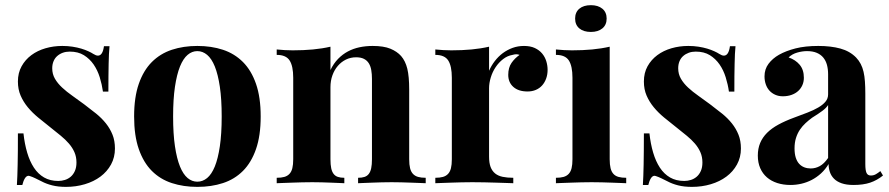

<svg xmlns="http://www.w3.org/2000/svg" viewBox="-20 -709 3441 743"><path d="M221.2 -531.2Q242.2 -531.2 260.7 -528.3Q279.3 -525.4 294.7 -520.8Q310.1 -516.1 321.8 -510.7Q333.5 -505.4 340.8 -500.5Q351.6 -493.7 358.9 -493.7Q377.4 -493.7 382.3 -530.3H403.8Q402.3 -516.1 401.6 -499.3Q400.9 -482.4 400.4 -461.4Q399.9 -440.4 399.7 -414.1Q399.4 -387.7 399.4 -354.5H378.4Q374.5 -382.3 366 -409.9Q357.4 -437.5 342.3 -459.5Q327.1 -481.4 304.7 -495.4Q282.2 -509.3 250 -509.3Q235.4 -509.3 223.1 -504.9Q210.9 -500.5 201.7 -492.4Q192.4 -484.4 187.3 -472.2Q182.1 -460 182.1 -444.8Q182.1 -422.4 192.6 -404.3Q203.1 -386.2 220.5 -370.1Q237.8 -354 260 -338.4Q282.2 -322.8 305.2 -305.7Q330.1 -287.1 352.1 -269.3Q374 -251.5 390.1 -231.2Q406.2 -210.9 415.5 -187.5Q424.8 -164.1 424.8 -134.3Q424.8 -100.1 409.7 -72.5Q394.5 -44.9 368.7 -25.6Q342.8 -6.3 308.3 3.9Q273.9 14.2 235.4 14.2Q205.1 14.2 181.9 8.3Q158.7 2.4 141.6 -6.8Q127.9 -13.7 116.9 -19Q106 -24.4 95.2 -27.8Q92.3 -28.8 90.8 -28.8Q82.5 -28.8 76.4 -19Q70.3 -9.3 66.4 6.8H45.4Q46.4 -9.3 47.1 -28.3Q47.9 -47.4 48.3 -71.3Q48.8 -95.2 49.1 -125Q49.3 -154.8 49.3 -192.9H70.8Q75.2 -152.3 85.2 -118.4Q95.2 -84.5 111.3 -60.1Q127.4 -35.6 150.6 -22.2Q173.8 -8.8 205.6 -8.8Q218.8 -8.8 231.2 -12.7Q243.7 -16.6 253.7 -25.1Q263.7 -33.7 269.8 -47.4Q275.9 -61 275.9 -80.1Q275.9 -102.1 268.1 -119.9Q260.3 -137.7 246.8 -153.3Q233.4 -168.9 214.8 -184.1Q196.3 -199.2 174.8 -216.3Q150.4 -235.4 127.7 -254.2Q105 -272.9 87.6 -293.9Q70.3 -314.9 59.8 -339.1Q49.3 -363.3 49.3 -393.6Q49.3 -426.8 63.5 -452.4Q77.6 -478 101.3 -495.6Q125 -513.2 156 -522.2Q187 -531.2 221.2 -531.2Z M743.7 -531.2Q797.9 -531.2 842.8 -516.4Q887.7 -501.5 920.2 -469Q952.6 -436.5 970.7 -384.5Q988.8 -332.5 988.8 -258.3Q988.8 -184.1 970.7 -132.1Q952.6 -80.1 920.2 -47.6Q887.7 -15.1 842.8 -0.5Q797.9 14.2 743.7 14.2Q689.9 14.2 645 -0.5Q600.1 -15.1 567.6 -47.6Q535.2 -80.1 517.1 -132.1Q499 -184.1 499 -258.3Q499 -332.5 517.1 -384.5Q535.2 -436.5 567.6 -469Q600.1 -501.5 645 -516.4Q689.9 -531.2 743.7 -531.2ZM743.7 -511.2Q723.1 -511.2 706.1 -496.8Q689 -482.4 676.5 -451.7Q664.1 -420.9 657 -373Q649.9 -325.2 649.9 -258.3Q649.9 -190.9 657 -143.1Q664.1 -95.2 676.5 -64.7Q689 -34.2 706.1 -20Q723.1 -5.9 743.7 -5.9Q764.2 -5.9 781.5 -20Q798.8 -34.2 811.3 -64.7Q823.7 -95.2 830.8 -143.1Q837.9 -190.9 837.9 -258.3Q837.9 -325.2 830.8 -373Q823.7 -420.9 811.3 -451.7Q798.8 -482.4 781.5 -496.8Q764.2 -511.2 743.7 -511.2Z M1421.9 -531.2Q1464.8 -531.2 1490.7 -520.5Q1516.6 -509.8 1532.2 -492.2Q1548.8 -473.1 1556.2 -443.1Q1563.5 -413.1 1563.5 -362.3V-92.8Q1563.5 -71.8 1566.9 -58.1Q1570.3 -44.4 1578.1 -36.1Q1585.9 -27.8 1597.9 -24.4Q1609.9 -21 1627.4 -21V0Q1617.7 -0.5 1602.8 -1Q1587.9 -1.5 1570.3 -2.2Q1552.7 -2.9 1533.2 -3.4Q1513.7 -3.9 1495.6 -3.9Q1476.6 -3.9 1457.3 -3.4Q1438 -2.9 1420.7 -2.2Q1403.3 -1.5 1389.2 -1Q1375 -0.5 1365.7 0V-21Q1380.4 -21 1390.6 -24.4Q1400.9 -27.8 1407.2 -36.1Q1413.6 -44.4 1416.5 -58.1Q1419.4 -71.8 1419.4 -92.8V-403.8Q1419.4 -422.4 1416.7 -437.7Q1414.1 -453.1 1407.2 -464.1Q1400.4 -475.1 1388.4 -481.2Q1376.5 -487.3 1357.9 -487.3Q1336.9 -487.3 1318.8 -478.5Q1300.8 -469.7 1287.4 -454.1Q1273.9 -438.5 1266.4 -417.5Q1258.8 -396.5 1258.8 -371.6V-92.8Q1258.8 -71.8 1261.7 -58.1Q1264.6 -44.4 1271 -36.1Q1277.3 -27.8 1287.6 -24.4Q1297.9 -21 1312.5 -21V0Q1303.7 -0.5 1290 -1Q1276.4 -1.5 1260 -2.2Q1243.7 -2.9 1225.1 -3.4Q1206.5 -3.9 1188.5 -3.9Q1169.4 -3.9 1149.2 -3.4Q1128.9 -2.9 1110.4 -2.2Q1091.8 -1.5 1076.2 -1Q1060.5 -0.5 1050.8 0V-21Q1068.4 -21 1080.3 -24.4Q1092.3 -27.8 1100.1 -36.1Q1107.9 -44.4 1111.3 -58.1Q1114.7 -71.8 1114.7 -92.8V-408.2Q1114.7 -453.1 1100.8 -474.9Q1086.9 -496.6 1050.8 -496.6V-517.6Q1066.4 -516.1 1082 -515.1Q1097.7 -514.2 1112.8 -514.2Q1154.8 -514.2 1190.9 -517.6Q1227.1 -521 1258.8 -528.3V-438Q1271 -463.4 1288.3 -481.2Q1305.7 -499 1326.4 -510Q1347.2 -521 1371.3 -526.1Q1395.5 -531.2 1421.9 -531.2Z M2007.8 -531.2Q2032.2 -531.2 2049.6 -523.2Q2066.9 -515.1 2077.9 -502Q2088.9 -488.8 2094 -472.2Q2099.1 -455.6 2099.1 -439Q2099.1 -420.4 2093.5 -405Q2087.9 -389.6 2077.9 -378.4Q2067.9 -367.2 2053.5 -361.1Q2039.1 -355 2021.5 -355Q1986.3 -355 1966.6 -372.6Q1946.8 -390.1 1946.8 -419.4Q1946.8 -447.3 1959.5 -465.6Q1972.2 -483.9 1990.7 -496.6Q1984.4 -499 1977.5 -499Q1971.7 -499 1963.4 -496.6Q1943.4 -493.2 1926.8 -480.2Q1910.2 -467.3 1897.9 -449Q1885.7 -430.7 1879.2 -409.2Q1872.6 -387.7 1872.6 -367.7V-103Q1872.6 -78.6 1878.4 -63Q1884.3 -47.4 1896 -37.8Q1907.7 -28.3 1925.3 -24.7Q1942.9 -21 1966.3 -21V0Q1954.6 -0.5 1937.3 -1Q1919.9 -1.5 1898.9 -2.2Q1877.9 -2.9 1854.5 -3.4Q1831.1 -3.9 1807.6 -3.9Q1787.1 -3.9 1766.1 -3.4Q1745.1 -2.9 1725.8 -2.2Q1706.5 -1.5 1690.7 -1Q1674.8 -0.5 1664.6 0V-21Q1682.1 -21 1694.1 -24.4Q1706.1 -27.8 1713.9 -36.1Q1721.7 -44.4 1725.1 -58.1Q1728.5 -71.8 1728.5 -92.8V-408.2Q1728.5 -453.1 1714.6 -474.9Q1700.7 -496.6 1664.6 -496.6V-517.6Q1680.2 -516.1 1695.8 -515.1Q1711.4 -514.2 1726.6 -514.2Q1768.6 -514.2 1804.7 -517.6Q1840.8 -521 1872.6 -528.3V-435.1Q1881.3 -455.1 1894.8 -472.7Q1908.2 -490.2 1925.5 -503.2Q1942.9 -516.1 1963.6 -523.7Q1984.4 -531.2 2007.8 -531.2Z M2266.6 -689Q2294.4 -689 2311 -675.3Q2327.6 -661.6 2327.6 -637.2Q2327.6 -612.8 2311 -599.1Q2294.4 -585.4 2266.6 -585.4Q2238.3 -585.4 2221.9 -599.1Q2205.6 -612.8 2205.6 -637.2Q2205.6 -661.6 2221.9 -675.3Q2238.3 -689 2266.6 -689ZM2339.4 -92.8Q2339.4 -71.8 2342.8 -58.1Q2346.2 -44.4 2353.8 -36.1Q2361.3 -27.8 2373.5 -24.4Q2385.7 -21 2403.3 -21V0Q2393.6 -0.5 2378.9 -1Q2364.3 -1.5 2346.4 -2.2Q2328.6 -2.9 2308.8 -3.4Q2289.1 -3.9 2269.5 -3.9Q2250 -3.9 2229.7 -3.4Q2209.5 -2.9 2190.9 -2.2Q2172.4 -1.5 2156.7 -1Q2141.1 -0.5 2131.3 0V-21Q2148.9 -21 2160.9 -24.4Q2172.9 -27.8 2180.7 -36.1Q2188.5 -44.4 2191.9 -58.1Q2195.3 -71.8 2195.3 -92.8V-408.2Q2195.3 -453.1 2181.4 -474.9Q2167.5 -496.6 2131.3 -496.6V-517.6Q2147 -516.1 2162.6 -515.1Q2178.2 -514.2 2193.4 -514.2Q2235.4 -514.2 2271.5 -517.6Q2307.6 -521 2339.4 -528.3Z M2643.6 -531.2Q2664.6 -531.2 2683.1 -528.3Q2701.7 -525.4 2717 -520.8Q2732.4 -516.1 2744.1 -510.7Q2755.9 -505.4 2763.2 -500.5Q2773.9 -493.7 2781.2 -493.7Q2799.8 -493.7 2804.7 -530.3H2826.2Q2824.7 -516.1 2824 -499.3Q2823.2 -482.4 2822.8 -461.4Q2822.3 -440.4 2822 -414.1Q2821.8 -387.7 2821.8 -354.5H2800.8Q2796.9 -382.3 2788.3 -409.9Q2779.8 -437.5 2764.6 -459.5Q2749.5 -481.4 2727.1 -495.4Q2704.6 -509.3 2672.4 -509.3Q2657.7 -509.3 2645.5 -504.9Q2633.3 -500.5 2624 -492.4Q2614.7 -484.4 2609.6 -472.2Q2604.5 -460 2604.5 -444.8Q2604.5 -422.4 2615 -404.3Q2625.5 -386.2 2642.8 -370.1Q2660.2 -354 2682.4 -338.4Q2704.6 -322.8 2727.5 -305.7Q2752.4 -287.1 2774.4 -269.3Q2796.4 -251.5 2812.5 -231.2Q2828.6 -210.9 2837.9 -187.5Q2847.2 -164.1 2847.2 -134.3Q2847.2 -100.1 2832 -72.5Q2816.9 -44.9 2791 -25.6Q2765.1 -6.3 2730.7 3.9Q2696.3 14.2 2657.7 14.2Q2627.4 14.2 2604.2 8.3Q2581.1 2.4 2564 -6.8Q2550.3 -13.7 2539.3 -19Q2528.3 -24.4 2517.6 -27.8Q2514.6 -28.8 2513.2 -28.8Q2504.9 -28.8 2498.8 -19Q2492.7 -9.3 2488.8 6.8H2467.8Q2468.8 -9.3 2469.5 -28.3Q2470.2 -47.4 2470.7 -71.3Q2471.2 -95.2 2471.4 -125Q2471.7 -154.8 2471.7 -192.9H2493.2Q2497.6 -152.3 2507.6 -118.4Q2517.6 -84.5 2533.7 -60.1Q2549.8 -35.6 2573 -22.2Q2596.2 -8.8 2627.9 -8.8Q2641.1 -8.8 2653.6 -12.7Q2666 -16.6 2676 -25.1Q2686 -33.7 2692.1 -47.4Q2698.2 -61 2698.2 -80.1Q2698.2 -102.1 2690.4 -119.9Q2682.6 -137.7 2669.2 -153.3Q2655.8 -168.9 2637.2 -184.1Q2618.7 -199.2 2597.2 -216.3Q2572.8 -235.4 2550 -254.2Q2527.3 -272.9 2510 -293.9Q2492.7 -314.9 2482.2 -339.1Q2471.7 -363.3 2471.7 -393.6Q2471.7 -426.8 2485.8 -452.4Q2500 -478 2523.7 -495.6Q2547.4 -513.2 2578.4 -522.2Q2609.4 -531.2 2643.6 -531.2Z M3146.5 -531.2Q3195.3 -531.2 3231.9 -521.2Q3268.6 -511.2 3293 -486.3Q3303.7 -475.1 3310.8 -461.4Q3317.9 -447.8 3321.8 -430.9Q3325.7 -414.1 3327.1 -393.3Q3328.6 -372.6 3328.6 -346.2V-74.2Q3328.6 -49.8 3333.3 -39.8Q3337.9 -29.8 3350.1 -29.8Q3360.8 -29.8 3369.6 -34.9Q3378.4 -40 3386.7 -46.9L3397 -29.8Q3374 -11.2 3347.4 -2.2Q3320.8 6.8 3282.7 6.8Q3255.4 6.8 3236.8 0.2Q3218.3 -6.3 3207.3 -17.6Q3196.3 -28.8 3191.4 -43.5Q3186.5 -58.1 3186.5 -74.2Q3173.8 -53.2 3157 -37.8Q3140.1 -22.5 3121.1 -12.7Q3102.1 -2.9 3081.1 2Q3060.1 6.8 3039.1 6.8Q3011.2 6.8 2987.8 -0.7Q2964.4 -8.3 2947.8 -22.7Q2931.2 -37.1 2921.9 -58.3Q2912.6 -79.6 2912.6 -106.9Q2912.6 -133.8 2921.6 -155.5Q2930.7 -177.2 2948.2 -194.8Q2965.8 -212.4 2992.2 -226.8Q3018.6 -241.2 3053.2 -253.9Q3081.1 -264.2 3105 -273.4Q3128.9 -282.7 3146.5 -293Q3164.1 -303.2 3174.3 -315.4Q3184.6 -327.6 3184.6 -343.8V-421.9Q3184.6 -441.4 3180.2 -457.8Q3175.8 -474.1 3166 -486.1Q3156.2 -498 3140.6 -504.6Q3125 -511.2 3103 -511.2Q3085 -511.2 3065.2 -505.6Q3045.4 -500 3031.7 -486.8Q3058.6 -477.5 3074.7 -458.3Q3090.8 -439 3090.8 -408.2Q3090.8 -392.6 3085 -379.4Q3079.1 -366.2 3068.6 -356.7Q3058.1 -347.2 3043 -341.8Q3027.8 -336.4 3009.3 -336.4Q2993.2 -336.4 2980 -342.3Q2966.8 -348.1 2957.5 -358.4Q2948.2 -368.7 2943.4 -382.8Q2938.5 -397 2938.5 -413.6Q2938.5 -441.4 2954.1 -462.2Q2969.7 -482.9 2994.6 -497.1Q3021.5 -512.2 3058.6 -521.7Q3095.7 -531.2 3146.5 -531.2ZM3184.6 -302.7Q3177.7 -291.5 3162.8 -280.3Q3147.9 -269 3122.6 -253.4Q3109.4 -243.7 3097.2 -232.4Q3085 -221.2 3075.4 -207Q3065.9 -192.9 3060.3 -175Q3054.7 -157.2 3054.7 -134.8Q3054.7 -114.3 3059.3 -99.4Q3064 -84.5 3072.5 -75.2Q3081.1 -65.9 3092.5 -61.5Q3104 -57.1 3117.2 -57.1Q3135.7 -57.1 3152.3 -66.2Q3168.9 -75.2 3184.6 -97.7Z"/></svg>

Font: SVN-Playfair Display
Style: Bold
Weight: 700
Designer: Claus Eggers Sørensen
Foundry: Claus Eggers Sørensen
Version: Version 1.004;PS 001.004;hotconv 1.0.70;makeotf.lib2.5.58329